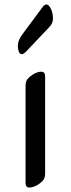

<svg xmlns="http://www.w3.org/2000/svg" viewBox="-20 -837 318 862"><path d="M182.6 -494.1V-58.1Q182.6 -39.6 173.8 -27.8Q161.1 -13.2 143.8 -4.2Q126.5 4.9 111.8 4.9Q94.7 4.9 94.7 -16.1V-452.1Q94.7 -470.7 103.5 -481.9Q116.2 -496.6 133.5 -505.9Q150.9 -515.1 165.5 -515.1Q182.6 -515.1 182.6 -494.1ZM79.6 -681.6 170.4 -804.2Q179.7 -816.9 188 -816.9Q199.2 -816.9 208.5 -797.6Q217.8 -778.3 217.8 -753.4Q217.8 -732.4 201.7 -715.8L95.7 -604Q85.4 -593.8 77.6 -593.8Q68.8 -593.8 64.5 -605Q60.1 -616.2 60.1 -630.9Q60.1 -655.8 79.6 -681.6Z"/></svg>

Font: SirinStencil
Style: Regular
Weight: 400
Designer: Olga Karpushina (okarpush@gmail.com)
Foundry: Cyreal (www.cyreal.org)
Version: Version 1.002